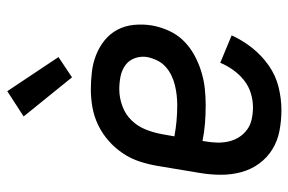

<svg xmlns="http://www.w3.org/2000/svg" viewBox="-156 -648 811 540"><g transform="rotate(-90 250.0 -377.5)"><path d="M211 8Q181 8 152.5 2.5Q124 -3 100.5 -17.5Q77 -32 60.5 -54.5Q44 -77 36.5 -104.5Q29 -132 29 -161.5Q29 -191 34 -221L54 -341Q58 -365 66 -390Q74 -415 89 -437.5Q104 -460 124.5 -478Q145 -496 169 -507.5Q193 -519 218.5 -523.5Q244 -528 269 -528Q294 -528 319 -525Q344 -522 366.5 -513Q389 -504 407.5 -489Q426 -474 437 -453Q448 -432 450.5 -407Q453 -382 449 -357Q445 -333 434.5 -309.5Q424 -286 406.5 -268Q389 -250 366.5 -237.5Q344 -225 319.5 -217.5Q295 -210 271.5 -207.5Q248 -205 225 -205Q199 -205 173.5 -207Q148 -209 124 -214L123 -207Q120 -190 119.5 -173.5Q119 -157 122.5 -141Q126 -125 134.5 -111.5Q143 -98 156 -88.5Q169 -79 185.5 -75.5Q202 -72 219 -72Q238 -72 258 -78Q278 -84 294.5 -97Q311 -110 323.5 -127.5Q336 -145 344 -164L421 -132Q407 -101 385.5 -74Q364 -47 336 -27.5Q308 -8 275.5 0Q243 8 211 8ZM224 -285Q238 -285 252 -286.5Q266 -288 280.5 -291.5Q295 -295 308.5 -301.5Q322 -308 333 -318Q344 -328 350.5 -341.5Q357 -355 360 -369Q363 -387 357 -404Q351 -421 337 -431Q323 -441 305.5 -444.5Q288 -448 269 -448Q246 -448 222.5 -439.5Q199 -431 182 -413.5Q165 -396 156 -373Q147 -350 143 -327L137 -293Q159 -289 180.5 -287Q202 -285 224 -285ZM303 -581 193 -717 264 -763 360 -619Z"/></g></svg>

Font: Iosevka Term Curly Medium
Style: Italic
Weight: 500
Italic angle: -9°
Designer: Belleve Invis
Foundry: Belleve Invis
Version: Version 32.3.0